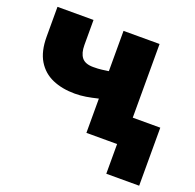

<svg xmlns="http://www.w3.org/2000/svg" viewBox="-119 -638 925 911"><g transform="rotate(20 344.0 -182.5)"><path d="M509 150V0H461V-143H675V150ZM354 0V-173Q321.5 -165 293.8 -160.5Q266 -156 238 -156Q174 -156 125 -177.2Q76 -198.5 48.2 -244.5Q20.5 -290.5 20.5 -364.5V-515H202.5V-388.5Q202.5 -347.5 219.5 -326Q236.5 -304.5 277.5 -304.5Q302.5 -304.5 320.2 -306.8Q338 -309 354 -311.5V-515H536V0Z"/></g></svg>

Font: Geologica Cursive ExtraBold
Style: Regular
Weight: 800
Designer: Sindre Bremnes, Frode Helland
Foundry: Monokrom Skriftforlag AS
Version: Version 1.010;gftools[0.9.28]